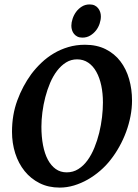

<svg xmlns="http://www.w3.org/2000/svg" viewBox="-20 -832 622 867"><path d="M444.8 -369.1Q444.8 -410.2 437.3 -445.8Q429.7 -481.4 415 -507.8Q400.4 -534.2 378.4 -549.1Q356.4 -564 328.1 -564Q300.8 -564 278.3 -550Q255.9 -536.1 237.8 -512.5Q219.7 -488.8 206.5 -458Q193.4 -427.2 184.6 -393.3Q175.8 -359.4 171.4 -325Q167 -290.5 167 -259.8Q167 -214.4 174.3 -176.3Q181.6 -138.2 196 -111.1Q210.4 -84 231.7 -68.8Q252.9 -53.7 281.2 -53.7Q310.1 -53.7 333.5 -68.4Q356.9 -83 375 -107.9Q393.1 -132.8 406.2 -165Q419.4 -197.3 428 -232.2Q436.5 -267.1 440.7 -302.7Q444.8 -338.4 444.8 -369.1ZM576.2 -377.9Q576.2 -343.3 569.3 -307.6Q562.5 -272 549.8 -237.3Q537.1 -202.6 519 -170.2Q501 -137.7 479 -109.9Q458.5 -83.5 432.1 -60.8Q405.8 -38.1 376.2 -21.2Q346.7 -4.4 314.5 5.4Q282.2 15.1 249.5 15.1Q198.7 15.1 158.9 -4.9Q119.1 -24.9 91.3 -59.3Q63.5 -93.8 48.8 -139.6Q34.2 -185.5 34.2 -236.8Q34.2 -313.5 58.1 -378.4Q82 -443.4 121.1 -497.1Q141.6 -524.4 167 -548.6Q192.4 -572.8 222.7 -590.8Q252.9 -608.9 288.3 -619.4Q323.7 -629.9 363.8 -629.9Q417 -629.9 457 -609.9Q497.1 -589.8 523.4 -555.4Q549.8 -521 563 -475.1Q576.2 -429.2 576.2 -377.9ZM435.5 -757.8Q435.5 -742.2 429.9 -725.3Q424.3 -708.5 413.6 -694.6Q402.8 -680.7 387.2 -671.4Q371.6 -662.1 352.1 -662.1Q338.9 -662.1 329.6 -666.7Q320.3 -671.4 314.2 -679Q308.1 -686.5 305.2 -696Q302.2 -705.6 302.2 -715.8Q302.2 -730.5 307.9 -747.6Q313.5 -764.6 324 -778.8Q334.5 -793 349.9 -802.5Q365.2 -812 384.8 -812Q397.9 -812 407.5 -807.4Q417 -802.7 423.1 -794.9Q429.2 -787.1 432.4 -777.6Q435.5 -768.1 435.5 -757.8Z"/></svg>

Font: Gentium Book Basic
Style: Bold Italic
Weight: 700
Italic angle: -8°
Designer: J. Victor Gaultney and Annie Olsen
Foundry: SIL International
Version: Version 1.102; 2013; Maintenance release